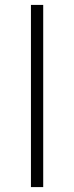

<svg xmlns="http://www.w3.org/2000/svg" viewBox="-20 -762 301 782"><path d="M106 0H156V-742H106Z"/></svg>

Font: Montserrat Light
Style: Regular
Weight: 300
Designer: Julieta Ulanovsky
Foundry: Julieta Ulanovsky
Version: Version 7.200